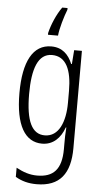

<svg xmlns="http://www.w3.org/2000/svg" viewBox="-65 -805 571 1085"><g transform="rotate(5 221.0 -262.5)"><path d="M273 -756V-766H243C213 -725 187 -663 176 -616V-606H233C236 -645 258 -719 273 -756ZM201 -542C97 -542 44 -443 44 -264C44 -81 99 10 196 10C258 10 300 -31 322 -93H325C322 -57 322 -28 322 -2V30C322 146 275 192 184 192C142 192 106 180 65 158V210C101 231 139 241 185 241C317 241 375 164 375 20V-532H331L325 -453H321C299 -506 263 -542 201 -542ZM209 -494C289 -494 322 -419 322 -300V-233C322 -125 287 -38 207 -38C135 -38 99 -108 99 -264C99 -407 130 -494 209 -494Z"/></g></svg>

Font: Noto Sans Devanagari ExtraCondensed Light
Style: Regular
Weight: 300
Width: 2
Designer: Jelle Bosma - Monotype Design Team
Foundry: Monotype Imaging Inc.
Version: Version 2.004